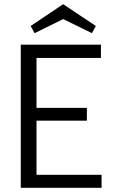

<svg xmlns="http://www.w3.org/2000/svg" viewBox="-20 -895 543 915"><path d="M145 -737 126 -771 281 -875 437 -771 418 -737 281 -804ZM79 0V-682H461V-619H154V-381H394V-320H154V-62H464V0Z"/></svg>

Font: Didact Gothic
Style: Regular
Weight: 400
Designer: Daniel Johnson
Foundry: Daniel Johnson
Version: Version 2.101;PS 002.101;hotconv 1.0.88;makeotf.lib2.5.64775